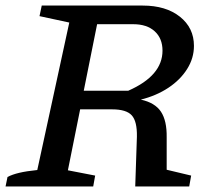

<svg xmlns="http://www.w3.org/2000/svg" viewBox="-36 -670 761 690"><path d="M-16 0 -9 -34Q8 -43 33.5 -49Q59 -55 98 -59L213 -589L106 -612L114 -650H477Q560 -650 610.5 -610Q661 -570 661 -505Q661 -461 636.5 -422Q612 -383 569 -354.5Q526 -326 470 -312Q521 -301 542.5 -268.5Q564 -236 563 -176V-60L651 -39L644 0H450L456 -179Q457 -234 437.5 -255.5Q418 -277 367 -277H252L208 -58L306 -39L299 0ZM443 -583H313L265 -344H425Q548 -398 548 -488Q548 -532 520 -557.5Q492 -583 443 -583Z"/></svg>

Font: Piazzolla Medium
Style: Italic
Weight: 500
Italic angle: -11.3°
Designer: Juan Pablo del Peral
Foundry: Huerta Tipografica
Version: Version 1.330